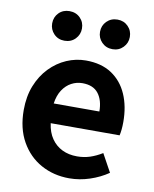

<svg xmlns="http://www.w3.org/2000/svg" viewBox="-89 -867 760 948"><g transform="rotate(10 290.5 -393.5)"><path d="M323.4 13.8Q244.9 13.8 181.7 -21.2Q118.5 -56.1 81.4 -121.9Q44.2 -187.7 44.2 -279.9Q44.2 -348.1 65.8 -402.2Q87.4 -456.3 124.6 -494.8Q161.8 -533.2 208.5 -553.4Q255.3 -573.5 304.7 -573.5Q382.1 -573.5 434 -539.3Q485.9 -505.1 512.4 -444.7Q538.8 -384.4 538.8 -306.4Q538.8 -285.9 536.9 -267.6Q534.9 -249.4 532.1 -238.4H186.7Q192.9 -192.8 214.2 -162.1Q235.4 -131.4 268.1 -115.5Q300.8 -99.6 342.6 -99.6Q376.6 -99.6 407 -109.4Q437.3 -119.3 468.1 -138.2L517.6 -47.9Q476.7 -19.8 426 -3Q375.4 13.8 323.4 13.8ZM184.4 -336.9H413.3Q413.3 -393.2 387.4 -426.7Q361.6 -460.2 307.1 -460.2Q278 -460.2 252.2 -446.4Q226.4 -432.6 208.4 -405.4Q190.4 -378.2 184.4 -336.9ZM182.4 -651.1Q150.3 -651.1 129.2 -672.9Q108.2 -694.7 108.2 -725.3Q108.2 -756.7 129.2 -778.1Q150.3 -799.5 182.4 -799.5Q215.4 -799.5 236.5 -778.1Q257.6 -756.7 257.6 -725.3Q257.6 -694.7 236.5 -672.9Q215.4 -651.1 182.4 -651.1ZM423.3 -651.1Q391 -651.1 369.5 -672.9Q348.1 -694.7 348.1 -725.3Q348.1 -756.7 369.5 -778.1Q391 -799.5 423.3 -799.5Q455.3 -799.5 476.4 -778.1Q497.6 -756.7 497.6 -725.3Q497.6 -694.7 476.4 -672.9Q455.3 -651.1 423.3 -651.1Z"/></g></svg>

Font: Shanggu Sans SC VF
Style: Regular
Weight: 250
Designer: GuiWonder
Version: Version 1.021